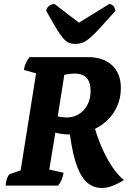

<svg xmlns="http://www.w3.org/2000/svg" viewBox="-20 -926 681 958"><path d="M488 12Q450 12 419.5 -11Q389 -34 366 -92Q343 -150 329 -255H328Q292 -255 256 -264L226 -80L297 -64Q291 -25 270 0H8Q10 -24 16.5 -39.5Q23 -55 31 -58L83 -76L160 -560L99 -577Q105 -615 128 -641H418Q496 -641 539.5 -600Q583 -559 583 -487Q583 -419 548 -365.5Q513 -312 454 -283Q478 -202 516 -133Q554 -64 598 -28Q571 -10 542 1Q513 12 488 12ZM351 -559Q341 -559 329 -557.5Q317 -556 301 -553L268 -345Q292 -340 312 -340Q365 -340 398.5 -377.5Q432 -415 432 -474Q432 -559 351 -559ZM356 -707Q337 -707 323 -713Q309 -719 294 -736.5Q279 -754 259.5 -786.5Q240 -819 211 -871Q211 -885 223.5 -895.5Q236 -906 252 -906L374 -813L525 -906Q537 -906 546 -895.5Q555 -885 555 -871Q509 -819 479 -786.5Q449 -754 428.5 -736.5Q408 -719 391.5 -713Q375 -707 356 -707Z"/></svg>

Font: Petrona ExtraBold
Style: Italic
Weight: 800
Italic angle: -9°
Designer: Ringo R. Seeber
Foundry: Ringo R. Seeber
Version: Version 2.001; ttfautohint (v1.8.3)